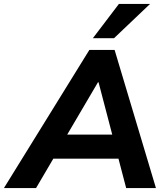

<svg xmlns="http://www.w3.org/2000/svg" viewBox="-65 -960 848 980"><path d="M-45 0 391 -705H520L731 0H579L530 -187L577 -150H168L227 -184L119 0ZM435 -540 261 -244 240 -273H545L516 -242L438 -540ZM409 -765 542 -940H701L517 -765Z"/></svg>

Font: Nunito Sans 11pt ExtraBold
Style: Italic
Weight: 800
Italic angle: -9°
Version: Version 3.101;gftools[0.9.27]